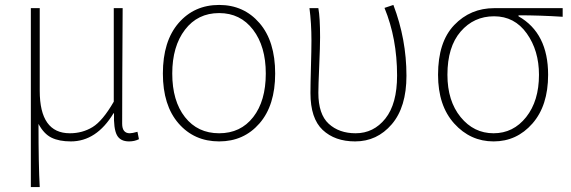

<svg xmlns="http://www.w3.org/2000/svg" viewBox="-20 -560 2313 778"><path d="M105 198V-527H141V-192Q141 -20 263 -20Q314 -20 355 -45Q396 -70 441 -148V-527H477Q475 -209 475 -59Q475 -20 506 -20Q516 -20 537 -26L543 4Q525 13 503 13Q467 13 453.5 -13Q440 -39 442 -101H440Q371 13 267 13Q220 13 189 -2Q158 -17 136 -58Q136 108 141 198Z M868 13Q767 13 703.5 -60Q640 -133 640 -262Q640 -393 703.5 -466.5Q767 -540 868 -540Q968 -540 1031.5 -466.5Q1095 -393 1095 -262Q1095 -133 1031.5 -60Q968 13 868 13ZM1057 -262Q1057 -372 1005.5 -439.5Q954 -507 868 -507Q781 -507 729.5 -439.5Q678 -372 678 -262Q678 -151 729.5 -85.5Q781 -20 868 -20Q955 -20 1006 -85.5Q1057 -151 1057 -262Z M1419 13Q1337 13 1287.5 -33.5Q1238 -80 1238 -183Q1238 -218 1240 -289Q1242 -360 1242 -396Q1242 -466 1234 -527H1270Q1277 -489 1277 -409Q1277 -372 1273.5 -292.5Q1270 -213 1270 -184Q1270 -97 1312 -58.5Q1354 -20 1421 -20Q1494 -20 1541.5 -79.5Q1589 -139 1589 -254Q1589 -404 1538 -528L1574 -540Q1627 -401 1627 -253Q1627 -126 1567.5 -56.5Q1508 13 1419 13Z M1755 -257Q1755 -390 1820.5 -458.5Q1886 -527 1983 -527H2260V-492Q2168 -498 2081 -498V-494Q2201 -426 2201 -257Q2201 -132 2137.5 -59.5Q2074 13 1980 13Q1886 13 1820.5 -59.5Q1755 -132 1755 -257ZM2164 -257Q2164 -355 2114.5 -424.5Q2065 -494 1982 -494Q1900 -494 1846.5 -432Q1793 -370 1793 -257Q1793 -151 1846.5 -85.5Q1900 -20 1980 -20Q2060 -20 2112 -85.5Q2164 -151 2164 -257Z"/></svg>

Font: Noto Sans Korean Thin
Style: Regular
Weight: 250
Designer: Ryoko NISHIZUKA  (kana & ideographs); Paul D. Hunt (Latin, Greek & Cyrillic); Wenlong ZHANG  (bopomofo); Sandoll Communi
Foundry: Adobe Systems Incorporated
Version: Version 1.0001;PS 1;hotconv 1.0.78;makeotf.lib2.5.61930